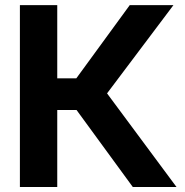

<svg xmlns="http://www.w3.org/2000/svg" viewBox="-20 -748 740 768"><path d="M59.6 0V-727.5H209V-434.6H285.2L499 -727.5H673.8L408.2 -374.5L686 0H511.2L286.1 -308.1H209V0Z"/></svg>

Font: Inter 24pt
Style: Bold
Weight: 700
Designer: Rasmus Andersson
Foundry: rsms
Version: Version 4.001;git-66647c0bb